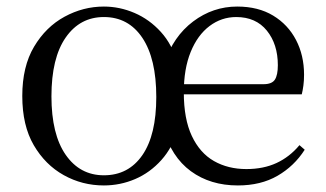

<svg xmlns="http://www.w3.org/2000/svg" viewBox="-20 -551 994 586"><path d="M297 15Q231 15 174.5 -16.5Q118 -48 83 -108Q48 -168 48 -258Q48 -348 84 -408.5Q120 -469 177 -500Q234 -531 297 -531Q345 -531 390.5 -511.5Q436 -492 471 -453.5Q506 -415 521 -359H482Q509 -440 569.5 -485.5Q630 -531 704 -531Q768 -531 813.5 -503.5Q859 -476 883.5 -429Q908 -382 908 -323Q908 -305 906 -290Q904 -275 901 -263H493V-294H784Q810 -294 819 -308Q828 -322 828 -352Q828 -416 794.5 -457.5Q761 -499 701 -499Q656 -499 619.5 -471.5Q583 -444 562 -392.5Q541 -341 541 -269Q541 -188 565.5 -136Q590 -84 633 -59.5Q676 -35 732 -35Q784 -35 824 -53.5Q864 -72 894 -108L910 -94Q878 -44 827 -14.5Q776 15 706 15Q622 15 562.5 -28.5Q503 -72 478 -159L524 -158Q507 -101 472.5 -62.5Q438 -24 392.5 -4.5Q347 15 297 15ZM297 -16Q372 -16 414.5 -77.5Q457 -139 457 -255Q457 -372 414.5 -435.5Q372 -499 297 -499Q224 -499 180.5 -436.5Q137 -374 137 -257Q137 -141 180.5 -78.5Q224 -16 297 -16Z"/></svg>

Font: Noto Serif TC ExtraLight
Style: Regular
Weight: 400
Version: Version 2.002-H1;hotconv 1.1.0;makeotfexe 2.6.0